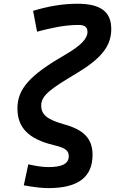

<svg xmlns="http://www.w3.org/2000/svg" viewBox="-20 -762 626 1017"><path d="M236.8 234.4C391.6 234.4 470.2 177.7 470.2 58.1C470.2 -30.8 419.9 -75.7 319.3 -103.5C229 -128.9 198.2 -155.3 198.2 -203.1C198.2 -257.8 252 -293.5 382.3 -371.6C517.1 -452.1 569.3 -517.6 569.3 -608.4C569.3 -700.2 512.7 -742.2 390.1 -742.2C311.5 -742.2 233.9 -728.5 155.3 -704.6L176.3 -594.2C245.6 -612.3 318.4 -629.9 396 -629.9C428.7 -629.9 443.4 -618.2 443.4 -592.3C443.4 -558.1 408.7 -520 324.7 -471.7C141.6 -366.2 72.3 -293 72.3 -188C72.3 -85 131.8 -25.4 265.1 6.8C325.2 21 344.2 34.7 344.2 65.4C344.2 107.4 304.7 123 236.8 123C206.5 123 176.3 118.7 129.9 108.4L106 219.7C164.6 230 202.1 234.4 236.8 234.4Z"/></svg>

Font: Cascadia Mono PL SemiBold
Style: Italic
Weight: 600
Italic angle: -10°
Monospace: yes
Designer: Aaron Bell
Foundry: Saja Typeworks
Version: Version 2404.023